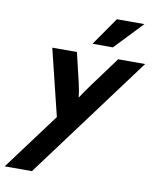

<svg xmlns="http://www.w3.org/2000/svg" viewBox="-165 -681 782 959"><g transform="rotate(10 226.0 -201.5)"><path d="M-75 208.3 138.9 -79.2 56.2 -416.7H181.2L217.4 -263.9Q222.2 -243.1 225 -226Q227.8 -209 229.2 -193.8Q238.9 -209 250.7 -226Q262.5 -243.1 277.8 -263.9L390.3 -416.7H527.1L63.2 208.3ZM250.7 -470.8 349.3 -612.5H488.9L354.2 -470.8Z"/></g></svg>

Font: Afacad
Style: Italic
Weight: 400
Italic angle: -14°
Designer: Kristian Moeller
Foundry: Dicotype
Version: Version 1.000